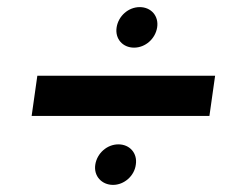

<svg xmlns="http://www.w3.org/2000/svg" viewBox="-20 -520 700 540"><path d="M69 -194H569L585 -307H85ZM248 -57C243 -25 266 0 298 0C329 0 358 -25 362 -57C367 -89 345 -114 313 -114C281 -114 253 -89 248 -57ZM308 -443C303 -411 325 -386 357 -386C389 -386 417 -411 422 -443C427 -475 405 -500 373 -500C341 -500 313 -475 308 -443Z"/></svg>

Font: Mluvka Bold
Style: Italic
Weight: 700
Italic angle: -8°
Designer: Modified by Jiří Krblich, Original typeface by Gumpita Rahayu
Foundry: Gumpita Rahayu & Jiří Krblich
Version: Version 2.000;Glyphs 3.1.1 (3134)